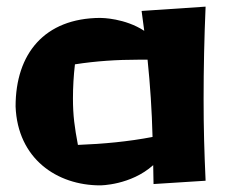

<svg xmlns="http://www.w3.org/2000/svg" viewBox="-20 -539 689 579"><path d="M600 6C596 -83 594 -151 594 -240C594 -333 596 -426 600 -519L407 -506L415 -446C357 -484 288 -485 282 -485C114 -484 27 -377 27 -218C33 -60 152 20 282 20C282 20 374 20 442 -41C442 -22 443 -3 443 16ZM215 -102C205 -155 200 -190 200 -242C200 -276 202 -311 206 -345C270 -355 334 -359 397 -359H425C433 -281 438 -206 440 -126C367 -112 292 -105 215 -102Z"/></svg>

Font: Galindo
Style: Regular
Weight: 400
Designer: Astigmatic (AOETI)
Foundry: Astigmatic (AOETI)
Version: Version 1.000